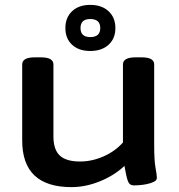

<svg xmlns="http://www.w3.org/2000/svg" viewBox="-20 -760 733 787"><path d="M273 7Q71 7 71 -184V-496Q71 -510 83.5 -517.5Q96 -525 124 -525H146Q174 -525 186.5 -517.5Q199 -510 199 -496V-201Q199 -147 225 -122.5Q251 -98 308 -98Q357 -98 404.5 -119Q452 -140 484 -176V-496Q484 -510 496.5 -517.5Q509 -525 537 -525H559Q587 -525 599.5 -517.5Q612 -510 612 -496V-166Q612 -101 617.5 -72Q623 -43 623 -31Q623 -21 611 -15Q599 -9 582.5 -5.5Q566 -2 551 -1Q536 0 529 0Q511 0 504.5 -17Q498 -34 490 -80Q449 -41 390 -17Q331 7 273 7ZM350 -551Q303 -551 275.5 -576.5Q248 -602 248 -645Q248 -688 275.5 -714Q303 -740 350 -740Q397 -740 425 -714Q453 -688 453 -645Q453 -602 425 -576.5Q397 -551 350 -551ZM350 -608Q391 -608 391 -645Q391 -682 350 -682Q310 -682 310 -645Q310 -608 350 -608Z"/></svg>

Font: Asap Expanded SemiBold
Style: Regular
Weight: 600
Width: 7
Designer: Pablo Cosgaya
Foundry: Omnibus-Type
Version: Version 3.001; ttfautohint (v1.8.4.7-5d5b)